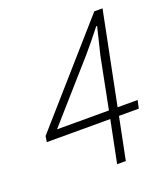

<svg xmlns="http://www.w3.org/2000/svg" viewBox="-121 -724 704 810"><g transform="rotate(-20 231.0 -319.5)"><path d="M305 0H266L304 -189H19L23 -215L396 -639H433L350 -225H440L432 -189H343ZM78 -225H311L357 -458Q363 -483 371 -514.5Q379 -546 386 -577H382Q361 -550 341 -525.5Q321 -501 302 -479Z"/></g></svg>

Font: Source Sans 3 Light
Style: Italic
Weight: 300
Italic angle: -11°
Designer: Paul D. Hunt
Foundry: Adobe
Version: Version 3.046;hotconv 1.0.118;makeotfexe 2.5.65603